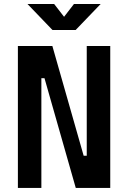

<svg xmlns="http://www.w3.org/2000/svg" viewBox="-20 -918 626 938"><path d="M350.1 0H518.6V-693.4H403.8V-157.2H388.7L235.8 -693.4H67.4V0H182.1V-536.1H197.3ZM236.3 -771.5H349.6L471.7 -898.4H341.3L293 -835.9L244.6 -898.4H114.3Z"/></svg>

Font: Cascadia Code NF SemiBold
Style: Regular
Weight: 600
Monospace: yes
Designer: Aaron Bell
Foundry: Saja Typeworks
Version: Version 2404.023